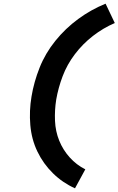

<svg xmlns="http://www.w3.org/2000/svg" viewBox="-20 -861 643 1042"><path d="M387 161 443 58Q395 34 358.5 -6.5Q322 -47 301.5 -97.5Q281 -148 278.5 -205.5Q276 -263 285 -320Q296 -384 320 -447.5Q344 -511 386.5 -567Q429 -623 484.5 -666Q540 -709 603 -736L553 -841Q474 -809 404.5 -758Q335 -707 280.5 -639.5Q226 -572 195 -494Q164 -416 151 -337Q138 -260 144.5 -182.5Q151 -105 183 -38.5Q215 28 267.5 79.5Q320 131 387 161Z"/></svg>

Font: Iosevka Sparkle Extrabold
Style: Italic
Weight: 800
Italic angle: -9°
Designer: Belleve Invis
Foundry: Belleve Invis
Version: Version 4.5.0; ttfautohint (v1.8.3)